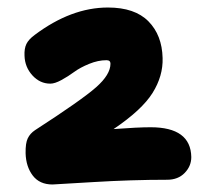

<svg xmlns="http://www.w3.org/2000/svg" viewBox="-20 -883 580 516"><path d="M121.1 -387.2Q86.4 -387.2 68.1 -411.1Q49.8 -435.1 48.8 -471.2Q48.3 -498.5 54.7 -511.5Q61 -524.4 74.2 -533.2Q200.2 -614.7 238.5 -648.7Q276.9 -682.6 276.9 -711.9Q276.9 -721.2 266.1 -721.2Q243.7 -721.2 219.7 -711.4Q195.8 -701.7 179.4 -689.7Q163.1 -677.7 145.3 -668Q127.4 -658.2 115.2 -658.2Q87.4 -658.2 67.1 -680.4Q46.9 -702.6 45.9 -732.9Q44.9 -752.4 51 -764.9Q57.1 -777.3 73.2 -789.1Q171.4 -862.8 270 -862.8Q342.3 -862.8 378.9 -825.7Q415.5 -788.6 417 -727.1Q418.5 -678.7 389.9 -633.1Q361.3 -587.4 285.2 -536.1Q350.1 -541 384.8 -541Q492.7 -541 494.1 -460.9Q494.1 -436.5 476.3 -418.2Q458.5 -399.9 429.2 -399.9Q333 -399.9 229.7 -393.6Q126.5 -387.2 121.1 -387.2Z"/></svg>

Font: Shantell Sans Normal
Style: Regular
Weight: 800
Designer: Stephen Nixon, Anya Danilova, Shantell Martin
Foundry: Arrow Type
Version: Version 1.006;[559af2be0]